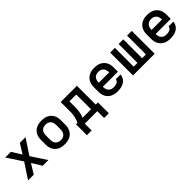

<svg xmlns="http://www.w3.org/2000/svg" viewBox="257 -1729 3085 3085"><g transform="rotate(-45 1800.0 -186.5)"><path d="M69 0 240 -260 69 -520H198L300 -355L402 -520H531L360 -260L531 0H402L300 -165L198 0Z M900 8Q870 8 840.5 3Q811 -2 784.5 -14.5Q758 -27 736 -48Q714 -69 700 -95Q686 -121 680.5 -150.5Q675 -180 675 -210V-310Q675 -340 680.5 -369.5Q686 -399 700 -425Q714 -451 736 -472Q758 -493 784.5 -505.5Q811 -518 840.5 -523Q870 -528 900 -528Q930 -528 959.5 -523Q989 -518 1015.5 -505.5Q1042 -493 1064 -472Q1086 -451 1100 -425Q1114 -399 1119.5 -369.5Q1125 -340 1125 -310V-210Q1125 -180 1119.5 -150.5Q1114 -121 1100 -95Q1086 -69 1064 -48Q1042 -27 1015.5 -14.5Q989 -2 959.5 3Q930 8 900 8ZM900 -84Q916 -84 932.5 -87.5Q949 -91 963 -99Q977 -107 988 -119Q999 -131 1006 -146Q1013 -161 1015.5 -177.5Q1018 -194 1018 -210V-310Q1018 -326 1015.5 -342.5Q1013 -359 1006 -374Q999 -389 988 -401Q977 -413 963 -421Q949 -429 932.5 -432.5Q916 -436 900 -436Q884 -436 867.5 -432.5Q851 -429 837 -421Q823 -413 812 -401Q801 -389 794 -374Q787 -359 784.5 -342.5Q782 -326 782 -310V-210Q782 -194 784.5 -177.5Q787 -161 794 -146Q801 -131 812 -119Q823 -107 837 -99Q851 -91 867.5 -87.5Q884 -84 900 -84Z M1251 155V-92H1283Q1298 -119 1307.5 -147.5Q1317 -176 1322.5 -205.5Q1328 -235 1329 -265Q1330 -295 1330 -325V-520H1699V-92H1749V155H1642V0H1358V155ZM1592 -92V-428H1437V-325Q1437 -295 1436 -265.5Q1435 -236 1431 -206.5Q1427 -177 1419 -148Q1411 -119 1400 -92Z M2103 8Q2073 8 2043 3Q2013 -2 1986 -14.5Q1959 -27 1937 -47.5Q1915 -68 1900.5 -94.5Q1886 -121 1880.5 -150.5Q1875 -180 1875 -210V-310Q1875 -340 1880.5 -369.5Q1886 -399 1900 -425Q1914 -451 1936 -472Q1958 -493 1984.5 -505.5Q2011 -518 2040.5 -523Q2070 -528 2100 -528Q2130 -528 2159.5 -523Q2189 -518 2215.5 -505.5Q2242 -493 2264 -472Q2286 -451 2300 -425Q2314 -399 2319.5 -369.5Q2325 -340 2325 -310V-214H1982V-210Q1982 -193 1984.5 -177Q1987 -161 1994 -146Q2001 -131 2012.5 -118.5Q2024 -106 2038.5 -98Q2053 -90 2069.5 -87Q2086 -84 2103 -84Q2121 -84 2139 -87Q2157 -90 2173.5 -97.5Q2190 -105 2202 -119.5Q2214 -134 2216 -153H2323Q2321 -127 2311.5 -103.5Q2302 -80 2286 -60.5Q2270 -41 2248 -27.5Q2226 -14 2202 -6Q2178 2 2153 5Q2128 8 2103 8ZM1982 -306H2218V-310Q2218 -326 2215.5 -342.5Q2213 -359 2206 -374Q2199 -389 2188 -401Q2177 -413 2163 -421Q2149 -429 2132.5 -432.5Q2116 -436 2100 -436Q2084 -436 2067.5 -432.5Q2051 -429 2037 -421Q2023 -413 2012 -401Q2001 -389 1994 -374Q1987 -359 1984.5 -342.5Q1982 -326 1982 -310Z M2454 0V-520H2561V-92H2647V-520H2753V-92H2839V-520H2946V0Z M3303 8Q3273 8 3243 3Q3213 -2 3186 -14.5Q3159 -27 3137 -47.5Q3115 -68 3100.5 -94.5Q3086 -121 3080.5 -150.5Q3075 -180 3075 -210V-310Q3075 -340 3080.5 -369.5Q3086 -399 3100 -425Q3114 -451 3136 -472Q3158 -493 3184.5 -505.5Q3211 -518 3240.5 -523Q3270 -528 3300 -528Q3330 -528 3359.5 -523Q3389 -518 3415.5 -505.5Q3442 -493 3464 -472Q3486 -451 3500 -425Q3514 -399 3519.5 -369.5Q3525 -340 3525 -310V-214H3182V-210Q3182 -193 3184.5 -177Q3187 -161 3194 -146Q3201 -131 3212.5 -118.5Q3224 -106 3238.5 -98Q3253 -90 3269.5 -87Q3286 -84 3303 -84Q3321 -84 3339 -87Q3357 -90 3373.5 -97.5Q3390 -105 3402 -119.5Q3414 -134 3416 -153H3523Q3521 -127 3511.5 -103.5Q3502 -80 3486 -60.5Q3470 -41 3448 -27.5Q3426 -14 3402 -6Q3378 2 3353 5Q3328 8 3303 8ZM3182 -306H3418V-310Q3418 -326 3415.5 -342.5Q3413 -359 3406 -374Q3399 -389 3388 -401Q3377 -413 3363 -421Q3349 -429 3332.5 -432.5Q3316 -436 3300 -436Q3284 -436 3267.5 -432.5Q3251 -429 3237 -421Q3223 -413 3212 -401Q3201 -389 3194 -374Q3187 -359 3184.5 -342.5Q3182 -326 3182 -310Z"/></g></svg>

Font: Iosevka SS04 Semibold Extended
Style: Regular
Weight: 600
Width: 7
Monospace: yes
Designer: Belleve Invis
Foundry: Belleve Invis
Version: Version 19.0.0; ttfautohint (v1.8.4)